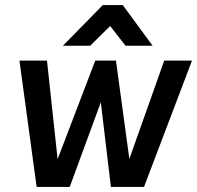

<svg xmlns="http://www.w3.org/2000/svg" viewBox="-20 -740 780 760"><path d="M387 -720H466L584 -559H477L416 -637L337 -559H229ZM125 0 57 -500H166L208 -110L357 -500H439L492 -111L630 -500H740L550 0H419L379 -335L256 0Z"/></svg>

Font: Haskoy SemiBold
Style: Italic
Weight: 600
Designer: Ertekin Erdin
Foundry: Ertekin Erdin
Version: Version 2.000; ttfautohint (v1.8.4.7-5d5b)